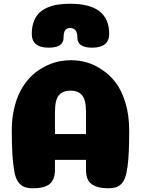

<svg xmlns="http://www.w3.org/2000/svg" viewBox="-20 -1007 752 1027"><path d="M358 -522Q315 -522 294.5 -497Q274 -472 274 -408V-290H440V-410Q440 -472 419.5 -497Q399 -522 358 -522ZM440 -152H274V-99Q274 -48 247 -24Q220 0 154 0Q126 0 108 -8Q90 -16 76.5 -35Q63 -54 56.5 -90.5Q50 -127 46.5 -178.5Q43 -230 43 -309Q43 -368 54 -419Q65 -470 83 -508Q101 -546 126.5 -576.5Q152 -607 180 -627Q208 -647 239.5 -660.5Q271 -674 301 -679.5Q331 -685 360 -685Q402 -685 443 -673.5Q484 -662 526 -634Q568 -606 599.5 -564.5Q631 -523 651 -457Q671 -391 671 -309Q671 -243 669 -197Q667 -151 662 -115Q657 -79 649.5 -58Q642 -37 629 -23.5Q616 -10 599.5 -5Q583 0 560 0Q516 0 489 -11.5Q462 -23 451 -44Q440 -65 440 -99ZM356 -857Q394 -857 394 -805Q394 -752 473 -752Q564 -752 564 -826Q564 -987 356 -987Q320 -987 290 -982.5Q260 -978 233.5 -966.5Q207 -955 189 -937Q171 -919 160.5 -891Q150 -863 150 -826Q150 -752 240 -752Q320 -752 320 -805Q320 -832 328 -844.5Q336 -857 356 -857Z"/></svg>

Font: Coiny 2.0
Style: Regular
Weight: 400
Version: Version 1.001 July 11, 2018